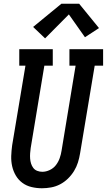

<svg xmlns="http://www.w3.org/2000/svg" viewBox="-20 -998 571 1026"><path d="M204 8Q176 8 148.5 1.5Q121 -5 99.5 -21Q78 -37 64.5 -60Q51 -83 45 -109.5Q39 -136 40 -164.5Q41 -193 45 -222L116 -647H83V-735H262V-647H217L144 -207Q142 -193 141 -178.5Q140 -164 141 -150.5Q142 -137 146 -124Q150 -111 158 -100.5Q166 -90 179 -85Q192 -80 206 -80Q226 -80 246 -89.5Q266 -99 279 -116Q292 -133 299 -153Q306 -173 309 -193L384 -647H351V-735H531V-647H486L408 -179Q404 -154 396.5 -130Q389 -106 375.5 -84Q362 -62 343 -43.5Q324 -25 301 -13Q278 -1 253 3.5Q228 8 204 8ZM221 -793 157 -854 308 -978H403L509 -848L434 -799L348 -921Z"/></svg>

Font: Iosevka Slab Semibold
Style: Italic
Weight: 600
Italic angle: -9°
Monospace: yes
Designer: Belleve Invis
Foundry: Belleve Invis
Version: Version 11.1.1; ttfautohint (v1.8.3)